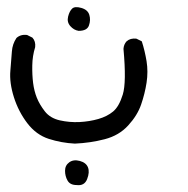

<svg xmlns="http://www.w3.org/2000/svg" viewBox="-20 -200 540 552"><path d="M200.2 332Q181.6 332 174.3 319.3Q167 306.6 167 291Q167 275.4 179.2 266.6Q191.4 257.8 209.5 262.7Q227.5 267.6 232.9 281.2Q238.3 294.9 230.5 314.9Q222.7 335 200.2 332ZM195.3 212.9Q156.2 210.9 120.1 199.2Q84 187.5 58.6 154.3Q33.2 121.1 20 79.6Q6.8 38.1 9.8 3.4Q12.7 -31.2 14.2 -52.2Q15.6 -73.2 27.3 -90.8Q39.1 -101.6 57.6 -99.6L73.2 -91.8Q83 -81.1 81.1 -64.5Q73.2 -39.1 72.8 -11.7Q72.3 15.6 75.2 38.6Q78.1 61.5 85.9 81.1Q93.8 100.6 108.9 120.1Q124 139.6 151.9 146Q179.7 152.3 208.5 150.9Q237.3 149.4 262.7 142.1Q288.1 134.8 305.2 120.6Q322.3 106.4 333 71.8Q343.8 37.1 335 -59.6Q335.9 -72.3 343.8 -81.1Q354.5 -90.8 372.1 -88.9L387.7 -81.1Q396.5 -53.7 401.4 -23.9Q406.2 5.9 401.4 37.6Q396.5 69.3 385.7 100.6Q375 131.8 348.6 160.6Q322.3 189.5 281.2 200.2Q240.2 210.9 195.3 212.9ZM206.1 -111.3Q192.4 -113.3 182.1 -125Q171.9 -136.7 175.8 -152.3Q179.7 -168 187.5 -175.3Q195.3 -182.6 213.9 -177.2Q232.4 -171.9 236.8 -157.2Q241.2 -142.6 235.8 -127Q230.5 -111.3 206.1 -111.3Z"/></svg>

Font: NaikaiFont
Style: Regular
Weight: 400
Version: Version 1.67